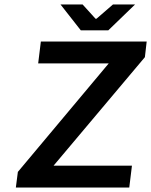

<svg xmlns="http://www.w3.org/2000/svg" viewBox="-20 -840 677 860"><path d="M51 0H559L571 -98H220L629 -584L637 -654H163L151 -556H467L60 -70ZM486 -820 412 -756H408L350 -820H251L342 -704H465L585 -820Z"/></svg>

Font: Falling Sky
Style: ExtObl
Weight: 400
Designer: Paul D. Hunt
Foundry: Adobe Systems Incorporated
Version: Version 1.02